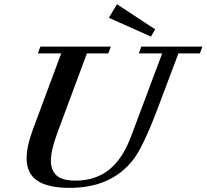

<svg xmlns="http://www.w3.org/2000/svg" viewBox="-20 -886 989 919"><path d="M702.6 -710.9 501 -800.8 540 -865.7 722.7 -745.6ZM313.5 13.2Q209 13.2 158.2 -21.5Q107.4 -56.2 107.4 -128.4Q107.4 -185.5 137.2 -265.6L272.9 -630.4H161.1L173.3 -663.1H510.7L498.5 -630.4H396L254.9 -251Q223.6 -166.5 223.6 -117.2Q223.6 -70.3 251 -45.9Q278.3 -21.5 340.8 -21.5Q437 -21.5 502.2 -73.7Q567.4 -126 606.9 -231.9L756.3 -630.4H644.5L656.2 -663.1H948.7L936.5 -630.4H834L731.9 -359.4Q663.6 -180.2 617.2 -121.1Q512.2 13.2 313.5 13.2Z"/></svg>

Font: Elstob 10pt SemiBold
Style: Italic
Weight: 600
Italic angle: -20°
Designer: Peter S. Baker
Version: Version 1.015